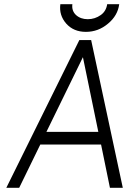

<svg xmlns="http://www.w3.org/2000/svg" viewBox="-20 -890 611 910"><path d="M200 -265 373 -619 446 -265ZM171 -205H459L501 0H562L412 -700H356L10 0H71ZM266 -870Q259 -818 294 -778Q329 -739 387 -739Q446 -739 492 -778Q538 -816 545 -870H488Q483 -837 458 -819Q430 -799 396 -799Q362 -799 340 -819Q319 -839 323 -870Z"/></svg>

Font: Unageo
Style: Light-Italic
Weight: 300
Designer: Richard Sepsi
Foundry: Richard Sepsi
Version: Version 2.000